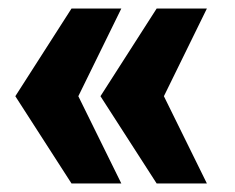

<svg xmlns="http://www.w3.org/2000/svg" viewBox="-20 -530 553 451"><path d="M148 -99 16 -304 148 -510H265L164 -304L265 -99ZM348 -99 216 -304 348 -510H466L365 -304L466 -99Z"/></svg>

Font: Saira ExtraBold
Style: Regular
Weight: 800
Designer: Hector Gatti with collaboration of the Omnibus-Type team
Foundry: Omnibus-Type
Version: Version 1.100; ttfautohint (v1.8.3)